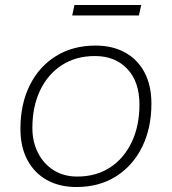

<svg xmlns="http://www.w3.org/2000/svg" viewBox="-20 -739 690 771"><path d="M287 12Q219 12 168.5 -16Q118 -44 90 -96.5Q62 -149 62 -222Q62 -321 99.5 -396.5Q137 -472 205 -514Q273 -556 364 -556Q432 -556 482.5 -528Q533 -500 560.5 -448Q588 -396 588 -323Q588 -224 550.5 -148.5Q513 -73 445.5 -30.5Q378 12 287 12ZM290 -30Q366 -30 422 -66.5Q478 -103 509 -168.5Q540 -234 540 -319Q540 -411 491 -462.5Q442 -514 361 -514Q285 -514 228.5 -477.5Q172 -441 141 -376Q110 -311 110 -225Q110 -170 132.5 -125.5Q155 -81 195.5 -55.5Q236 -30 290 -30ZM270 -677 279 -719H547L538 -677Z"/></svg>

Font: Azeret Mono Thin Thin
Style: Italic
Weight: 250
Italic angle: -12°
Version: Version 1.002